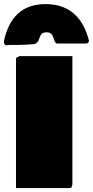

<svg xmlns="http://www.w3.org/2000/svg" viewBox="-44 -950 461 951"><path d="M186.5 -790C229.5 -790 214.8 -744.1 237.3 -734.4H377C387.7 -734.4 396.5 -736.3 396.5 -749C368.2 -862.2 299.1 -929.7 182.6 -929.7C59.7 -929.7 0.8 -858.3 -24.4 -748V-736.3C-20.5 -732.4 -19.5 -725.6 -12.7 -725.6C-6.8 -725.6 -2 -727.5 4.9 -727.5H47.9C68.4 -727.5 90.8 -729.5 111.3 -730.5C168.6 -730.5 134.6 -790 186.5 -790ZM35.2 -18.6H302.7C309.6 -18.6 311.5 -23.4 314.5 -36.1V-671.9H51.8C46.9 -667 36.1 -667 35.2 -660.2Z"/></svg>

Font: Bowlby One SC
Style: Regular
Weight: 400
Width: 1
Version: Version 1.2